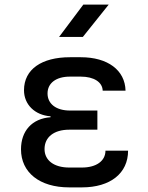

<svg xmlns="http://www.w3.org/2000/svg" viewBox="-20 -805 640 832"><path d="M236 -645H339L451 -785H341ZM335 7C458 7 535 -54 535 -152H437C437 -108 398 -79 335 -79H280C214 -79 173 -110 173 -159C173 -211 214 -243 280 -243H402V-326H283C223 -326 186 -355 186 -400C186 -445 223 -473 283 -473H330C387 -473 424 -449 425 -412H524C522 -501 447 -557 330 -557H283C161 -557 84 -505 84 -414C84 -352 131 -306 199 -301V-297C118 -291 71 -237 71 -158C71 -58 151 7 280 7Z"/></svg>

Font: JetBrains Mono Medium
Style: Regular
Weight: 436
Monospace: yes
Designer: Philipp Nurullin, Konstantin Bulenkov
Foundry: JetBrains
Version: Version 2.305